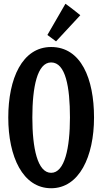

<svg xmlns="http://www.w3.org/2000/svg" viewBox="-20 -975 544 1021"><path d="M480 -350C480 -557 411 -725 252 -725C98 -725 24 -557 24 -350C24 -142 101 26 252 26C401 26 480 -142 480 -350ZM352 -350C352 -188 324 -56 252 -56C179 -56 152 -188 152 -350C152 -512 178 -643 252 -643C329 -643 352 -512 352 -350ZM232 -789 278 -755 407 -894C407 -894 361 -932 328 -955Z"/></svg>

Font: Rum Raisin
Style: Regular
Weight: 400
Designer: Astigmatic (AOETI)
Foundry: Astigmatic (AOETI)
Version: Version 1.000